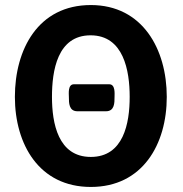

<svg xmlns="http://www.w3.org/2000/svg" viewBox="-20 -734 727 761"><path d="M39 -350C39 -162 135 7 340 7C545 7 641 -162 641 -350C641 -539 545 -714 340 -714C131 -714 39 -538 39 -350ZM186 -350C186 -453 207 -594 339 -594C470 -594 494 -454 494 -350C494 -246 470 -112 340 -112C210 -112 186 -246 186 -350ZM253 -350C253 -326 253 -293 287 -293H400C434 -293 434 -326 434 -350C434 -362 438 -400 413 -400H273C248 -400 253 -362 253 -350Z"/></svg>

Font: Asimov Print
Style: C
Weight: 500
Designer: Google
Version: Version 2.000980: 2014